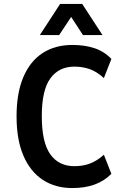

<svg xmlns="http://www.w3.org/2000/svg" viewBox="-20 -943 641 974"><path d="M347 11Q260 11 196.5 -31Q133 -73 98.5 -154Q64 -235 64 -353Q64 -471 98.5 -552Q133 -633 196.5 -674Q260 -715 347 -715Q410 -715 459.5 -698.5Q509 -682 545 -644L507 -547Q472 -579 436 -592Q400 -605 357 -605Q279 -605 235.5 -545.5Q192 -486 192 -354Q192 -221 235 -160.5Q278 -100 357 -100Q400 -100 435.5 -113Q471 -126 507 -158L545 -61Q508 -24 459 -6.5Q410 11 347 11ZM182 -765 285 -923H397L500 -765H401L341 -857L280 -765Z"/></svg>

Font: Nunito Sans 7pt Condensed
Style: Bold
Weight: 700
Width: 3
Designer: Vernon Adams
Foundry: Vernon Adams
Version: Version 3.101;gftools[0.9.27]